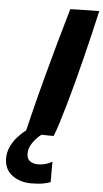

<svg xmlns="http://www.w3.org/2000/svg" viewBox="-160 -699 540 1002"><g transform="rotate(5 110.0 -198.0)"><path d="M138 9Q125 9 108.5 8.8Q92 8.5 74.5 8Q52 24 31.2 52.8Q10.5 81.5 10.5 111Q10.5 140.5 28 152Q45.5 163.5 69 163.5Q110 163.5 143.5 143V250Q130 256 105.2 260.8Q80.5 265.5 41.5 265.5Q-16 265.5 -57.5 234.8Q-99 204 -99 145Q-99 113.5 -85 84.2Q-71 55 -49.8 31.5Q-28.5 8 -7.5 -7Q0.5 -40.5 12.8 -90Q25 -139.5 39 -194.2Q53 -249 66.5 -298.5Q87.5 -378.5 113 -469.2Q138.5 -560 167 -658Q178 -658.5 206.8 -659.2Q235.5 -660 267 -660.5Q298.5 -661 318.5 -661Q306.5 -607.5 291 -542.2Q275.5 -477 258.5 -408.8Q241.5 -340.5 225 -278.5Q211.5 -227 195.2 -170Q179 -113 163.8 -64.5Q148.5 -16 138 9Z"/></g></svg>

Font: Grandstander
Style: Bold Italic
Weight: 700
Italic angle: -15°
Designer: Tyler Finck
Foundry: Etcetera Type Co
Version: Version 1.200; ttfautohint (v1.8.3)